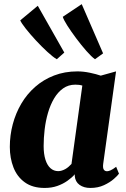

<svg xmlns="http://www.w3.org/2000/svg" viewBox="-20 -918 623 948"><path d="M489.5 -109Q487 -89.5 492.2 -81Q497.5 -72.5 508.5 -72.5Q515.5 -72.5 526 -77Q536.5 -81.5 553.5 -94.5L567.5 -60.5Q561.5 -51.5 542.2 -34.5Q523 -17.5 493.5 -3.8Q464 10 426 10Q394 10 372.8 -5.2Q351.5 -20.5 349 -49.5L349.5 -57.5Q334.5 -40.5 312.5 -25Q290.5 -9.5 262.8 0.2Q235 10 200.5 10Q141 10 102.8 -17.5Q64.5 -45 46.5 -91.2Q28.5 -137.5 28.5 -192.5Q28.5 -250 43 -304.5Q57.5 -359 85.2 -406.2Q113 -453.5 153.8 -489.2Q194.5 -525 247 -545.2Q299.5 -565.5 362.5 -565.5Q391.5 -565.5 423.8 -558.8Q456 -552 477.5 -544.5L553 -565.5ZM386.5 -495.5Q378.5 -498 369.8 -499Q361 -500 352 -500Q317.5 -500 291.5 -481.5Q265.5 -463 247 -431.8Q228.5 -400.5 217 -361Q205.5 -321.5 200.5 -279.2Q195.5 -237 195.5 -197Q195.5 -158 204.2 -130Q213 -102 229.2 -87.5Q245.5 -73 267.5 -73Q276.5 -73 285.2 -75.8Q294 -78.5 302.5 -83.2Q311 -88 318.5 -94.5Q326 -101 333 -108.5ZM260.5 -625.5Q242 -636 214 -661.8Q186 -687.5 157.2 -718.5Q128.5 -749.5 107 -776.8Q85.5 -804 80 -817.5L166.5 -889.5L297.5 -658.5ZM449 -625.5Q431.5 -638 406.5 -666.5Q381.5 -695 356.2 -728.8Q331 -762.5 312.5 -791.5Q294 -820.5 290 -835L383.5 -897.5L489 -654.5Z"/></svg>

Font: Merriweather 24pt Black
Style: Italic
Weight: 900
Italic angle: -7.8°
Designer: Eben Sorkin
Foundry: Eben Sorkin
Version: Version 2.101